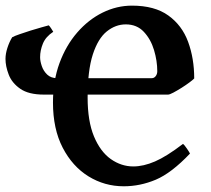

<svg xmlns="http://www.w3.org/2000/svg" viewBox="-23 -650 754 685"><path d="M133.3 -312.5Q79.1 -312.5 49.3 -333.3Q19.5 -354 8.1 -383.8Q-3.4 -413.6 -3.4 -439.9Q-3.4 -458 3.4 -479.2Q10.3 -500.5 20.5 -517.1Q28.3 -521.5 46.6 -527.8Q64.9 -534.2 86.4 -541Q107.9 -547.9 126 -552.7Q144 -557.6 150.9 -559.6Q153.8 -557.1 159.4 -548.8Q165 -540.5 167 -536.6Q140.1 -519 130.1 -494.6Q120.1 -470.2 120.1 -445.8Q120.1 -432.1 126 -414.6Q131.8 -397 145.3 -384Q158.7 -371.1 181.2 -371.1H518.6Q526.9 -371.1 532.5 -378.4Q538.1 -385.7 538.1 -396Q538.1 -432.6 526.6 -471.2Q515.1 -509.8 490.2 -536.4Q465.3 -563 425.8 -563Q389.2 -563 357.9 -537.8Q326.7 -512.7 308.1 -455.6Q289.6 -398.4 289.6 -302.2Q289.6 -217.8 312.3 -163.3Q335 -108.9 372.3 -82.5Q409.7 -56.2 452.6 -56.2Q488.8 -56.2 530 -74Q571.3 -91.8 629.9 -136.7Q634.3 -133.8 643.8 -119.9Q653.3 -106 654.8 -102.1Q588.9 -32.7 533 -9Q477.1 14.6 418.5 14.6Q350.1 14.6 292.7 -20.8Q235.4 -56.2 200.7 -123Q166 -189.9 166 -284.2Q166 -361.3 189.2 -424.6Q212.4 -487.8 252.4 -533.9Q292.5 -580.1 343 -605Q393.6 -629.9 447.8 -629.9Q528.8 -629.9 577.6 -594.7Q626.5 -559.6 648.2 -500.5Q669.9 -441.4 669.9 -370.1Q666 -365.7 653.3 -356.2Q640.6 -346.7 624.8 -336.7Q608.9 -326.7 595.5 -319.6Q582 -312.5 576.7 -312.5Z"/></svg>

Font: Gentium Plus
Style: Bold
Weight: 700
Designer: Victor Gaultney, Annie Olsen, Iska Routamaa, Becca Hirsbrunner
Foundry: SIL International
Version: Version 6.101